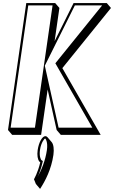

<svg xmlns="http://www.w3.org/2000/svg" viewBox="-20 -845 741 1248"><path d="M274.9 40C254.7 40 232.1 80 224.9 130C219.9 164.5 225 192.3 235.9 205C237.7 207.1 239.6 208.8 241.6 210C227.2 275 200.8 320 200.8 320L213.3 351L240.5 382.8C274.6 330.8 313.8 254.8 327.2 161.8C332.6 124.4 327.7 92.5 316 78.9L288.8 47.1C284.9 42.5 280.2 40 274.9 40ZM634.5 31.8 385.3 -402.2 701.3 -793.2 674.1 -825H458.2L335 -577.8L366.1 -793.2L338.8 -825H150.8L32 0L59.2 31.8H247.2L289.7 -263.2L348.2 0L375.5 31.8ZM321.7 -810 207.1 -15H49.1L163.7 -810ZM271.3 -417.9 466.7 -810H644L339.8 -433.7L580.1 -15H360.9ZM272.8 55C275.7 55 292.5 77.5 284.9 130C274.9 199.4 249.8 259.4 224 305.9C233.7 285.4 247.2 252.6 256.4 211.2L258.5 201.6L250.8 196.9C244.1 192.8 234.3 168.3 239.9 130C247.4 77.6 270.8 55 272.8 55Z"/></svg>

Font: Blink
Style: 3DObl
Weight: 400
Designer: Mew Too
Foundry: Cannot Into Space Fonts
Version: Version 001.000